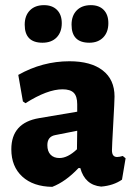

<svg xmlns="http://www.w3.org/2000/svg" viewBox="-20 -716 530 746"><path d="M151 -696Q183 -696 201.5 -677.5Q220 -659 220 -626Q220 -591 200 -570.5Q180 -550 145 -550Q76 -550 76 -620Q76 -655 96 -675.5Q116 -696 151 -696ZM333 -696Q365 -696 383 -677.5Q401 -659 401 -626Q401 -591 381 -570.5Q361 -550 327 -550Q258 -550 258 -620Q258 -655 278 -675.5Q298 -696 333 -696ZM250 -478Q333 -478 379 -442.5Q425 -407 425 -341Q425 -324 420 -235Q415 -146 415 -132Q415 -106 435 -106Q444 -106 457 -110L468 -101L454 -18Q421 5 373 9Q310 3 292 -63H285Q235 -10 183 10Q109 9 66.5 -30Q24 -69 24 -136Q24 -239 132 -257L280 -282V-311Q280 -342 266.5 -355.5Q253 -369 223 -369Q164 -369 79 -315L69 -322L51 -425Q145 -478 250 -478ZM280 -208 194 -191Q164 -185 164 -152Q164 -128 176.5 -115Q189 -102 211 -102Q243 -102 279 -136Z"/></svg>

Font: Alegreya Sans SC ExtraBold
Style: Regular
Weight: 800
Designer: Juan Pablo del Peral
Foundry: Huerta Tipografica
Version: Version 2.007